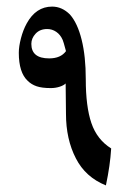

<svg xmlns="http://www.w3.org/2000/svg" viewBox="-20 -562 397 582"><path d="M301 0Q239 -25 210 -82Q180 -140 180 -217L179 -309Q173 -303 160.5 -299Q148 -295 134 -295Q107 -295 91 -300.5Q75 -306 64 -317Q37 -342 37 -402Q37 -421 43.5 -446Q50 -471 61 -491Q89 -542 138 -542Q168 -542 192 -518Q215 -492 227.5 -441.5Q240 -391 240 -322Q240 -239 257 -189Q274 -139 317 -112Q314 -61 301 0ZM170 -441Q163 -457 150.5 -465.5Q138 -474 123 -474Q101 -474 88 -460Q75 -446 75 -429Q75 -385 129 -385Q164 -385 180 -407Q178 -413 176 -421.5Q174 -430 170 -441Z"/></svg>

Font: Mirza Medium
Style: Regular
Weight: 500
Designer: Arabic design by Kourosh Beigpour, Latin design by Eduardo Tunni, engineering by Lasse Fister
Version: Version 1.0010g